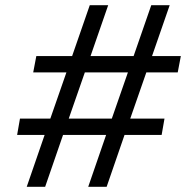

<svg xmlns="http://www.w3.org/2000/svg" viewBox="-20 -720 727 740"><path d="M544 -441 482 -263H614L603 -200H460L391 0H320L389 -200H223L154 0H83L152 -200H46L57 -263H174L236 -441H108L120 -504H258L326 -700H397L329 -504H495L563 -700H634L566 -504H677L665 -441ZM473 -441H307L245 -263H411Z"/></svg>

Font: Chakra Petch
Style: Italic
Weight: 400
Italic angle: -10°
Designer: Katatrad Aksorn Co.,Ltd.
Foundry: Cadson Demak Co.,Ltd.
Version: Version 1.000; ttfautohint (v1.6)